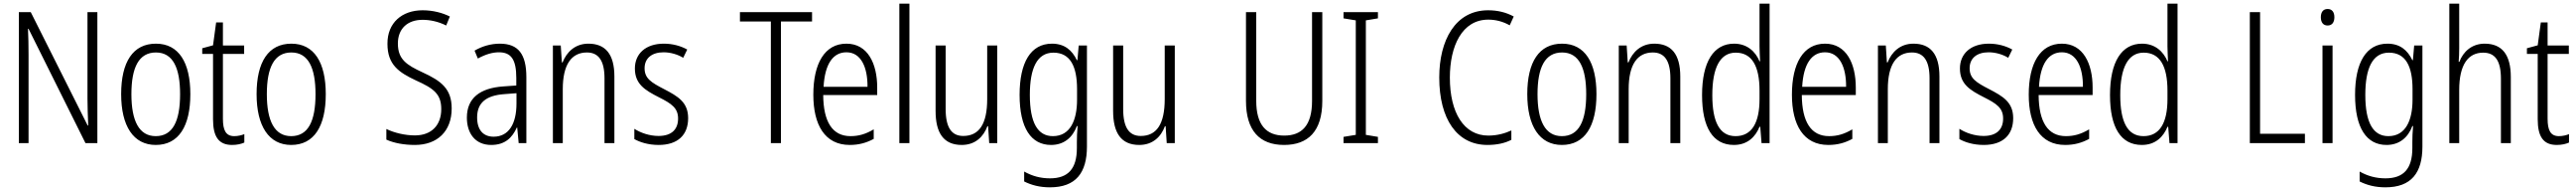

<svg xmlns="http://www.w3.org/2000/svg" viewBox="-20 -873 14076 1041"><path d="M512 -93V-807H458V-335C458 -295 460 -238 462 -189H459L148 -807H83V-93H136V-573C136 -626 135 -672 133 -716H136L447 -93Z M1020 -360C1020 -532 957 -635 832 -635C707 -635 642 -536 642 -360C642 -186 709 -83 831 -83C957 -83 1020 -186 1020 -360ZM698 -360C698 -506 739 -587 832 -587C926 -587 964 -501 964 -360C964 -211 923 -131 831 -131C740 -131 698 -214 698 -360Z M1260 -131C1214 -131 1198 -163 1198 -226V-579H1314V-625H1198V-751H1161L1144 -626L1085 -610V-579H1144V-223C1144 -128 1175 -83 1248 -83C1275 -83 1297 -88 1315 -96V-142C1301 -136 1280 -131 1260 -131Z M1760 -360C1760 -532 1697 -635 1572 -635C1447 -635 1382 -536 1382 -360C1382 -186 1449 -83 1571 -83C1697 -83 1760 -186 1760 -360ZM1438 -360C1438 -506 1479 -587 1572 -587C1666 -587 1704 -501 1704 -360C1704 -211 1663 -131 1571 -131C1480 -131 1438 -214 1438 -360Z M2448 -282C2448 -389 2391 -432 2288 -479C2202 -519 2154 -549 2154 -636C2154 -716 2206 -765 2289 -765C2329 -765 2374 -756 2418 -734L2438 -783C2398 -803 2346 -817 2289 -817C2177 -817 2096 -749 2097 -634C2097 -520 2160 -478 2252 -435C2350 -391 2391 -361 2391 -278C2391 -191 2338 -135 2247 -135C2193 -135 2134 -149 2091 -170V-112C2133 -93 2188 -83 2247 -83C2369 -83 2448 -157 2448 -282Z M2711 -635C2662 -635 2614 -621 2573 -597L2591 -554C2633 -577 2671 -588 2706 -588C2772 -588 2801 -550 2801 -448V-407L2730 -402C2602 -393 2531 -338 2531 -232C2531 -148 2575 -83 2664 -83C2740 -83 2779 -123 2804 -178H2806L2814 -93H2856V-452C2856 -578 2812 -635 2711 -635ZM2736 -360 2802 -365V-309C2802 -198 2760 -128 2677 -128C2621 -128 2587 -164 2587 -233C2587 -312 2635 -353 2736 -360Z M3195 -635C3122 -635 3076 -589 3054 -533H3050L3044 -625H3001V-93H3055V-387C3055 -522 3103 -587 3187 -587C3250 -587 3283 -543 3283 -446V-93H3337V-456C3337 -579 3287 -635 3195 -635Z M3740 -229C3740 -316 3684 -348 3609 -387C3537 -424 3502 -446 3502 -501C3502 -556 3542 -588 3606 -588C3644 -588 3684 -576 3713 -558L3735 -603C3699 -623 3655 -635 3607 -635C3508 -635 3449 -580 3449 -500C3449 -415 3503 -382 3580 -343C3650 -308 3685 -284 3685 -227C3685 -168 3650 -132 3578 -132C3529 -132 3480 -149 3446 -171V-115C3476 -98 3522 -83 3579 -83C3683 -83 3740 -137 3740 -229Z M4247 -93V-756H4417V-807H4023V-756H4192V-93Z M4605 -635C4486 -635 4424 -527 4424 -357C4424 -192 4487 -83 4623 -83C4674 -83 4715 -95 4754 -116V-168C4710 -142 4672 -131 4627 -131C4529 -131 4479 -208 4478 -355H4773V-396C4773 -527 4721 -635 4605 -635ZM4605 -588C4685 -588 4721 -505 4720 -400H4480C4487 -525 4532 -588 4605 -588Z M4949 -93V-853H4894V-93Z M5429 -625H5374V-333C5374 -197 5330 -132 5243 -132C5180 -132 5147 -177 5147 -279V-625H5092V-269C5092 -148 5136 -83 5235 -83C5309 -83 5354 -128 5375 -185H5379L5385 -93H5429Z M5728 -635C5612 -635 5551 -533 5551 -356C5551 -175 5614 -83 5723 -83C5792 -83 5840 -122 5864 -186H5868C5865 -153 5864 -124 5864 -97V-66C5864 47 5816 99 5717 99C5664 99 5619 86 5576 62V116C5616 136 5661 148 5717 148C5858 148 5919 69 5919 -74V-625H5874L5867 -545H5864C5838 -599 5797 -635 5728 -635ZM5736 -586C5828 -586 5865 -511 5865 -387V-330C5865 -218 5828 -131 5733 -131C5650 -131 5607 -204 5607 -356C5607 -500 5646 -586 5736 -586Z M6399 -625H6344V-333C6344 -197 6300 -132 6213 -132C6150 -132 6117 -177 6117 -279V-625H6062V-269C6062 -148 6106 -83 6205 -83C6279 -83 6324 -128 6345 -185H6349L6355 -93H6399Z M7205 -323V-807H7149V-323C7149 -189 7093 -134 6997 -134C6899 -134 6844 -192 6844 -324V-807H6788V-323C6788 -162 6862 -83 6996 -83C7126 -83 7205 -156 7205 -323Z M7509 -93V-127L7443 -138V-762L7509 -773V-807H7321V-773L7388 -762V-138L7321 -127V-93Z M8112 -766C8152 -766 8192 -756 8229 -735L8251 -783C8209 -806 8162 -817 8111 -817C7931 -817 7844 -652 7844 -451C7844 -224 7941 -83 8107 -83C8160 -83 8204 -93 8238 -111V-162C8205 -147 8163 -134 8112 -134C7979 -134 7902 -258 7902 -450C7902 -621 7968 -766 8112 -766Z M8703 -360C8703 -532 8640 -635 8515 -635C8390 -635 8325 -536 8325 -360C8325 -186 8392 -83 8514 -83C8640 -83 8703 -186 8703 -360ZM8381 -360C8381 -506 8422 -587 8515 -587C8609 -587 8647 -501 8647 -360C8647 -211 8606 -131 8514 -131C8423 -131 8381 -214 8381 -360Z M9019 -635C8946 -635 8900 -589 8878 -533H8874L8868 -625H8825V-93H8879V-387C8879 -522 8927 -587 9011 -587C9074 -587 9107 -543 9107 -446V-93H9161V-456C9161 -579 9111 -635 9019 -635Z M9454 -83C9529 -83 9572 -128 9594 -182H9598L9605 -93H9649V-853H9594V-620C9594 -596 9596 -568 9597 -539H9594C9572 -592 9526 -635 9455 -635C9344 -635 9280 -537 9280 -355C9280 -177 9340 -83 9454 -83ZM9463 -131C9375 -131 9336 -210 9336 -354C9336 -505 9379 -586 9464 -586C9553 -586 9594 -512 9594 -379V-333C9594 -204 9552 -131 9463 -131Z M9952 -635C9833 -635 9771 -527 9771 -357C9771 -192 9834 -83 9970 -83C10021 -83 10062 -95 10101 -116V-168C10057 -142 10019 -131 9974 -131C9876 -131 9826 -208 9825 -355H10120V-396C10120 -527 10068 -635 9952 -635ZM9952 -588C10032 -588 10068 -505 10067 -400H9827C9834 -525 9879 -588 9952 -588Z M10435 -635C10362 -635 10316 -589 10294 -533H10290L10284 -625H10241V-93H10295V-387C10295 -522 10343 -587 10427 -587C10490 -587 10523 -543 10523 -446V-93H10577V-456C10577 -579 10527 -635 10435 -635Z M10980 -229C10980 -316 10924 -348 10849 -387C10777 -424 10742 -446 10742 -501C10742 -556 10782 -588 10846 -588C10884 -588 10924 -576 10953 -558L10975 -603C10939 -623 10895 -635 10847 -635C10748 -635 10689 -580 10689 -500C10689 -415 10743 -382 10820 -343C10890 -308 10925 -284 10925 -227C10925 -168 10890 -132 10818 -132C10769 -132 10720 -149 10686 -171V-115C10716 -98 10762 -83 10819 -83C10923 -83 10980 -137 10980 -229Z M11246 -635C11127 -635 11065 -527 11065 -357C11065 -192 11128 -83 11264 -83C11315 -83 11356 -95 11395 -116V-168C11351 -142 11313 -131 11268 -131C11170 -131 11120 -208 11119 -355H11414V-396C11414 -527 11362 -635 11246 -635ZM11246 -588C11326 -588 11362 -505 11361 -400H11121C11128 -525 11173 -588 11246 -588Z M11683 -83C11758 -83 11801 -128 11823 -182H11827L11834 -93H11878V-853H11823V-620C11823 -596 11825 -568 11826 -539H11823C11801 -592 11755 -635 11684 -635C11573 -635 11509 -537 11509 -355C11509 -177 11569 -83 11683 -83ZM11692 -131C11604 -131 11565 -210 11565 -354C11565 -505 11608 -586 11693 -586C11782 -586 11823 -512 11823 -379V-333C11823 -204 11781 -131 11692 -131Z M12273 -93H12574V-144H12329V-807H12273Z M12698 -824C12673 -824 12661 -806 12661 -779C12661 -751 12674 -734 12698 -734C12722 -734 12735 -751 12735 -779C12735 -806 12723 -824 12698 -824ZM12725 -625H12670V-93H12725Z M13025 -635C12909 -635 12848 -533 12848 -356C12848 -175 12911 -83 13020 -83C13089 -83 13137 -122 13161 -186H13165C13162 -153 13161 -124 13161 -97V-66C13161 47 13113 99 13014 99C12961 99 12916 86 12873 62V116C12913 136 12958 148 13014 148C13155 148 13216 69 13216 -74V-625H13171L13164 -545H13161C13135 -599 13094 -635 13025 -635ZM13033 -586C13125 -586 13162 -511 13162 -387V-330C13162 -218 13125 -131 13030 -131C12947 -131 12904 -204 12904 -356C12904 -500 12943 -586 13033 -586Z M13417 -611V-853H13363V-93H13417V-382C13417 -521 13466 -586 13548 -586C13611 -586 13645 -545 13645 -444V-93H13699V-453C13699 -575 13651 -635 13556 -635C13485 -635 13438 -590 13418 -536H13414C13416 -560 13417 -582 13417 -611Z M13962 -131C13916 -131 13900 -163 13900 -226V-579H14016V-625H13900V-751H13863L13846 -626L13787 -610V-579H13846V-223C13846 -128 13877 -83 13950 -83C13977 -83 13999 -88 14017 -96V-142C14003 -136 13982 -131 13962 -131Z"/></svg>

Font: Noto Sans Telugu UI Condensed Light
Style: Regular
Weight: 300
Width: 3
Designer: Jelle Bosma - Monotype Design Team
Foundry: Monotype Imaging Inc.
Version: Version 2.005